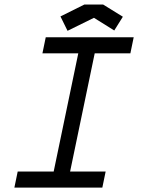

<svg xmlns="http://www.w3.org/2000/svg" viewBox="-20 -853 640 873"><path d="M172.9 -610.4 188 -683.6H587.9L572.8 -610.4H410.6L298.8 -73.2H460.4L445.3 0H45.4L60.5 -73.2H224.1L335.9 -610.4ZM448.7 -832.5 538.6 -776.9 499.5 -714.4 407.2 -772 287.1 -712.9 254.9 -778.3 363.8 -832.5Z"/></svg>

Font: Anka/Coder
Style: Italic
Weight: 400
Italic angle: -12°
Monospace: yes
Version: Version 001.100